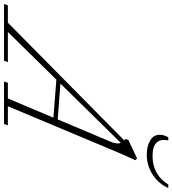

<svg xmlns="http://www.w3.org/2000/svg" viewBox="-35 -906 875 976"><g transform="rotate(90 403.0 -417.5)"><path d="M700.7 -725.6Q658.2 -725.6 628.9 -742.7Q599.6 -759.8 599.6 -791Q599.6 -814 612.8 -835H628.4Q611.8 -754.9 707.5 -754.9Q802.7 -754.9 852.5 -835H870.1Q849.6 -787.1 803.2 -756.3Q756.8 -725.6 700.7 -725.6ZM-65.4 0 -58.1 -19.5H29.8L628.4 -611.3Q623.5 -615.2 621.1 -616.7L625.5 -631.8L719.7 -676.3L729 -667.5Q703.1 -612.3 688 -575.7L454.6 -19.5H551.8L544.9 0H328.6L335.4 -19.5H415L512.7 -251L319.3 -266.1L77.1 -19.5H230.5L223.1 0ZM634.8 -541.5Q648.4 -573.7 641.1 -593.8L339.4 -286.6L521.5 -272.9Z"/></g></svg>

Font: Elstob ExtraLight
Style: Italic
Weight: 200
Italic angle: -20°
Designer: Peter S. Baker
Version: Version 1.015